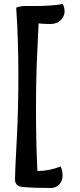

<svg xmlns="http://www.w3.org/2000/svg" viewBox="-20 -837 398 960"><path d="M283 -5Q293 15 293 41.5Q293 68 276 85.5Q259 103 234 103Q149 103 94 98Q55 95 55 59.5Q55 24 63.5 -133Q72 -290 72 -462Q72 -634 61 -799Q83 -807 107 -807H153Q243 -807 293 -817Q303 -801 303 -779.5Q303 -758 284.5 -737.5Q266 -717 231.5 -717Q197 -717 173 -720Q172 -685 166 -568.5Q160 -452 160 -289.5Q160 -127 167 18Q228 18 283 -5Z"/></svg>

Font: Salsa
Style: Regular
Weight: 400
Designer: John Vargas Beltrn
Foundry: John Vargas Beltran
Version: Version 1.002